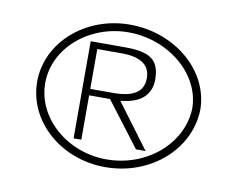

<svg xmlns="http://www.w3.org/2000/svg" viewBox="-57 -519 719 588"><g transform="rotate(10 302.5 -225.5)"><path d="M53 -226C53 -103 165 -4 303 -4C444 -4 556 -103 560 -226C560 -349 443 -447 303 -447C165 -447 53 -348 53 -226ZM78 -226C78 -335 181 -423 303 -423C426 -423 535 -335 535 -226C531 -117 428 -28 303 -28C181 -28 78 -117 78 -226ZM193 -74H217V-212H282L387 -74H417L314 -212L327 -214C386 -222 408 -256 408 -294C408 -358 375 -376 299 -376H193ZM217 -232V-356H293C348 -356 382 -338 382 -294C382 -247 343 -232 289 -232Z"/></g></svg>

Font: Charger Sport
Style: HLExt
Weight: 100
Designer: Jasper
Foundry: Cannot Into Space Fonts
Version: Version 1.1